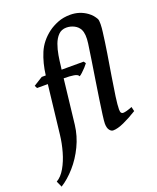

<svg xmlns="http://www.w3.org/2000/svg" viewBox="-203 -778 890 1090"><g transform="rotate(-20 242.5 -233.0)"><path d="M510.3 -44.4Q466.3 -17.1 427.2 0.5Q388.2 18.1 361.8 18.1Q349.1 18.1 339.4 4.6Q329.6 -8.8 329.6 -34.7Q329.6 -47.9 334.5 -85.2Q339.4 -122.6 347.2 -174.6Q355 -226.6 364 -284.4Q373 -342.3 381.6 -397Q390.1 -451.7 396 -494.1Q403.8 -550.3 389.6 -578.1Q378.9 -599.1 356.7 -610.4Q334.5 -621.6 310.1 -621.6Q280.3 -621.6 261.5 -602.3Q242.7 -583 231.7 -553Q220.7 -522.9 215.1 -489.5Q209.5 -456.1 206.5 -427.2L203.6 -406.2H336.9L345.7 -393.6Q339.8 -385.3 328.4 -372.8Q316.9 -360.4 305.2 -349.6Q293.5 -338.9 287.1 -335.9Q282.7 -348.1 258.5 -352.1Q234.4 -356 200.7 -356H197.8L167 -86.4Q159.2 -21 130.6 38.3Q102.1 97.7 61.3 144Q20.5 190.4 -23.4 217.8L-39.6 181.6Q-10.3 165 12.2 126Q34.7 86.9 48.8 36.9Q63 -13.2 68.4 -62L102.1 -356H37.1L28.8 -372.1L83.5 -406.2H107.9Q116.7 -478.5 141.4 -537.1Q166 -595.7 222.7 -638.2Q246.6 -655.8 280 -669.2Q313.5 -682.6 355.5 -682.6Q412.1 -682.6 456.5 -650.4Q471.2 -639.6 480 -628.9Q488.8 -618.2 495.6 -606.4Q500.5 -597.2 500 -573.5Q499.5 -549.8 496.1 -525.9Q489.3 -470.7 478.8 -404.5Q468.3 -338.4 457.5 -274.2Q446.8 -210 439.7 -158.9Q432.6 -107.9 432.6 -83Q432.6 -67.4 437 -61.8Q441.4 -56.2 448.2 -56.2Q466.3 -56.2 503.9 -71.3Z"/></g></svg>

Font: Dai Banna SIL Medium
Style: Italic
Weight: 500
Italic angle: -11°
Designer: Victor Gaultney
Foundry: SIL International
Version: Version 4.000